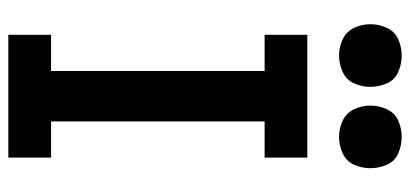

<svg xmlns="http://www.w3.org/2000/svg" viewBox="-288 -720 1007 472"><g transform="rotate(90 216.0 -483.5)"><path d="M65 0H367V-105H278V-630H367V-735H65V-630H154V-105H65ZM316 -813Q337 -813 356.5 -822Q376 -831 384.5 -850Q393 -869 393 -890Q393 -911 384.5 -930.5Q376 -950 356.5 -958.5Q337 -967 316 -967Q295 -967 276 -958.5Q257 -950 248 -930.5Q239 -911 239 -890Q239 -869 248 -850Q257 -831 276 -822Q295 -813 316 -813ZM116 -813Q137 -813 156.5 -822Q176 -831 184.5 -850Q193 -869 193 -890Q193 -911 184.5 -930.5Q176 -950 156.5 -958.5Q137 -967 116 -967Q95 -967 76 -958.5Q57 -950 48 -930.5Q39 -911 39 -890Q39 -869 48 -850Q57 -831 76 -822Q95 -813 116 -813Z"/></g></svg>

Font: Iosevka Sparkle
Style: Bold
Weight: 700
Designer: Belleve Invis
Foundry: Belleve Invis
Version: Version 4.5.0; ttfautohint (v1.8.3)